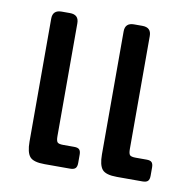

<svg xmlns="http://www.w3.org/2000/svg" viewBox="-65 -591 673 658"><g transform="rotate(10 272.0 -262.5)"><path d="M67 -67V-495Q67 -525 98 -525H127Q158 -525 158 -495V-102Q158 -86 162.5 -81Q167 -76 183 -76H221Q234 -76 239 -70.5Q244 -65 244 -53V-24Q244 -11 238.5 -5.5Q233 0 220 0H131Q92 0 79.5 -15Q67 -30 67 -67ZM319 -67V-495Q319 -525 350 -525H379Q410 -525 410 -495V-102Q410 -86 414.5 -81Q419 -76 435 -76H473Q486 -76 491 -70.5Q496 -65 496 -53V-24Q496 -11 490.5 -5.5Q485 0 472 0H383Q344 0 331.5 -15Q319 -30 319 -67Z"/></g></svg>

Font: Mitr Light
Style: Regular
Weight: 300
Designer: Thanarat Vachiruckul
Foundry: Cadson Demak
Version: Version 1.002